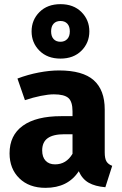

<svg xmlns="http://www.w3.org/2000/svg" viewBox="-20 -887 588 924"><path d="M520 -89 487 14Q438 10 407 -7.5Q376 -25 359 -63Q307 17 199 17Q120 17 73 -29Q26 -75 26 -149Q26 -236 90 -282Q154 -328 275 -328H329V-351Q329 -398 309 -415.5Q289 -433 239 -433Q213 -433 176 -425.5Q139 -418 100 -405L64 -509Q114 -528 166.5 -538Q219 -548 264 -548Q378 -548 431 -501Q484 -454 484 -360V-154Q484 -124 492.5 -110Q501 -96 520 -89ZM329 -147V-241H290Q236 -241 209.5 -222Q183 -203 183 -163Q183 -131 199.5 -113.5Q216 -96 245 -96Q299 -96 329 -147ZM410 -736Q410 -681 372 -643Q334 -605 271 -605Q208 -605 170 -643Q132 -681 132 -736Q132 -791 170 -829Q208 -867 271 -867Q334 -867 372 -829Q410 -791 410 -736ZM226 -736Q226 -712 238 -699Q250 -686 271 -686Q291 -686 303.5 -699Q316 -712 316 -736Q316 -760 304 -773Q292 -786 271 -786Q250 -786 238 -773Q226 -760 226 -736Z"/></svg>

Font: FiraGOUPP
Style: Bold
Weight: 700
Designer: bBox Type
Foundry: bBox Type GmbH
Version: Version 1.001